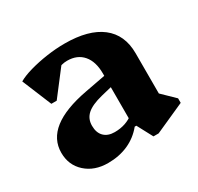

<svg xmlns="http://www.w3.org/2000/svg" viewBox="-119 -654 834 809"><g transform="rotate(-30 297.5 -249.0)"><path d="M412 13 372 -62H360V-323Q360 -381 332.5 -413Q305 -445 256 -445Q228 -445 203.5 -431Q179 -417 164 -393L165 -489H263L134 -321H108L49 -464Q73 -478 112 -489Q151 -500 195.5 -506.5Q240 -513 283 -513Q399 -513 460.5 -465.5Q522 -418 522 -328V-100L479 -174L582 -74V-52L437 13ZM191 15Q125 15 83 -23Q41 -61 41 -121Q41 -252 261 -293L383 -316V-262L309 -244Q257 -231 233.5 -210Q210 -189 210 -155Q210 -121 228.5 -102.5Q247 -84 280 -84Q336 -84 375 -116V-62H364Q333 -24 289 -4.5Q245 15 191 15Z"/></g></svg>

Font: Platypi Light
Style: Bold
Weight: 700
Version: Version 1.200